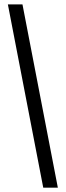

<svg xmlns="http://www.w3.org/2000/svg" viewBox="-20 -780 301 880"><path d="M178.2 80.1 16.1 -759.8H83L245.1 80.1Z"/></svg>

Font: Margherita
Style: Regular
Weight: 400
Designer: James Puckett
Foundry: Dunwich Type Founders
Version: Version 1.008;hotconv 1.0.109;makeotfexe 2.5.65596